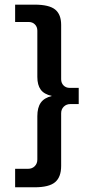

<svg xmlns="http://www.w3.org/2000/svg" viewBox="-20 -630 367 811"><path d="M43.9 83H98.6Q115.7 83 126.7 72Q137.7 61 137.7 43.9V-139.2Q137.7 -175.3 152.1 -196Q166.5 -216.8 199.2 -224.6Q166 -231.9 151.9 -251.5Q137.7 -271 137.7 -305.2V-500.5Q137.7 -516.6 127.4 -526.9Q117.2 -537.1 101.6 -537.1H43.9V-610.4H126Q187.5 -610.4 212.9 -589.8Q238.3 -569.3 238.3 -524.9V-295.4Q238.3 -279.3 248.5 -269Q258.8 -258.8 274.4 -258.8H312.5V-190.4H277.3Q260.3 -190.4 249.3 -179.4Q238.3 -168.5 238.3 -151.4V70.8Q238.3 118.2 212.6 139.6Q187 161.1 126 161.1H43.9Z"/></svg>

Font: Squarish Sans CT
Style: Regular
Weight: 400
Version: Version 0.9